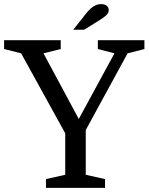

<svg xmlns="http://www.w3.org/2000/svg" viewBox="-25 -916 724 936"><path d="M385 -771 432 -800C484 -832 505 -845 505 -866C505 -885 491 -896 468 -896C444 -896 421 -884 393 -848L332 -771ZM187 -656 271 -677V-720H-5V-677L78 -656L293 -266V-64L199 -43V0H487V-43L393 -64V-282L597 -656L679 -677V-720H452V-677L533 -656L359 -336Z"/></svg>

Font: Domine
Style: Regular
Weight: 400
Designer: Pablo Impallari, Rodrigo Fuenzalida, Brenda Gallo
Foundry: Pablo Impallari, Rodrigo Fuenzalida, Brenda Gallo
Version: Version 2.000